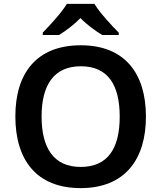

<svg xmlns="http://www.w3.org/2000/svg" viewBox="-20 -958 830 988"><path d="M466 -938H324C297 -893 237 -828 200 -790V-778H284C319 -800 359 -829 394 -865C429 -829 471 -799 506 -778H591V-790C554 -827 493 -893 466 -938ZM731 -358C731 -580 622 -725 396 -725C166 -725 59 -579 59 -359C59 -137 166 10 395 10C622 10 731 -137 731 -358ZM194 -358C194 -519 256 -617 396 -617C537 -617 596 -519 596 -358C596 -197 537 -99 395 -99C256 -99 194 -197 194 -358Z"/></svg>

Font: Noto Sans Ol Chiki SemiBold
Style: Regular
Weight: 600
Designer: Monotype Design Team, Lewis McGuffie
Foundry: Monotype Imaging Inc.
Version: Version 2.003